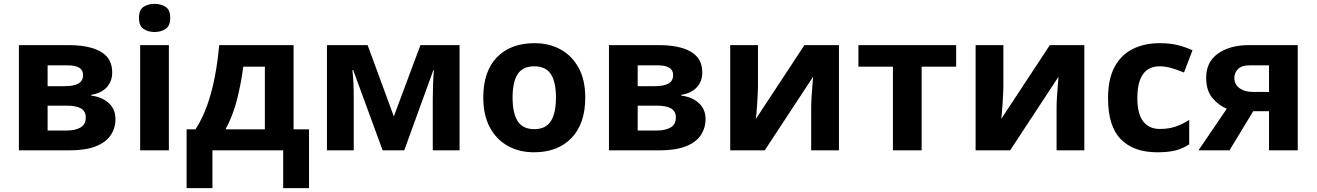

<svg xmlns="http://www.w3.org/2000/svg" viewBox="-20 -780 6830 996"><path d="M562 -403Q562 -359 534.5 -328Q507 -297 453 -288V-284Q510 -277 544.5 -245Q579 -213 579 -163Q579 -116 554.5 -79Q530 -42 477 -21Q424 0 338 0H78V-546H338Q402 -546 452.5 -532.5Q503 -519 532.5 -488Q562 -457 562 -403ZM411 -391Q411 -441 332 -441H227V-333H315Q362 -333 386.5 -346.5Q411 -360 411 -391ZM425 -171Q425 -203 400 -217.5Q375 -232 325 -232H227V-103H328Q370 -103 397.5 -118.5Q425 -134 425 -171Z M782 -760Q815 -760 839 -744.5Q863 -729 863 -687Q863 -646 839 -630Q815 -614 782 -614Q748 -614 724.5 -630Q701 -646 701 -687Q701 -729 724.5 -744.5Q748 -760 782 -760ZM856 -546V0H707V-546Z M1503 -546V-109H1583V196H1449V0H1082V196H948V-109H994Q1030 -164 1055 -234.5Q1080 -305 1095 -385Q1110 -465 1117 -546ZM1242 -434Q1230 -343 1209 -261.5Q1188 -180 1150 -109H1354V-434Z M2364 -546V0H2225V-268Q2225 -308 2226.5 -346Q2228 -384 2231 -416H2228L2077 0H1965L1812 -417H1808Q1812 -384 1813.5 -346.5Q1815 -309 1815 -264V0H1676V-546H1887L2023 -176L2161 -546Z M3016 -274Q3016 -138 2944.5 -64Q2873 10 2750 10Q2674 10 2614.5 -23Q2555 -56 2521 -119.5Q2487 -183 2487 -274Q2487 -410 2558 -483Q2629 -556 2753 -556Q2830 -556 2889 -523Q2948 -490 2982 -427.5Q3016 -365 3016 -274ZM2639 -274Q2639 -193 2665.5 -151.5Q2692 -110 2752 -110Q2811 -110 2837.5 -151.5Q2864 -193 2864 -274Q2864 -355 2837.5 -395.5Q2811 -436 2751 -436Q2692 -436 2665.5 -395.5Q2639 -355 2639 -274Z M3623 -403Q3623 -359 3595.5 -328Q3568 -297 3514 -288V-284Q3571 -277 3605.5 -245Q3640 -213 3640 -163Q3640 -116 3615.5 -79Q3591 -42 3538 -21Q3485 0 3399 0H3139V-546H3399Q3463 -546 3513.5 -532.5Q3564 -519 3593.5 -488Q3623 -457 3623 -403ZM3472 -391Q3472 -441 3393 -441H3288V-333H3376Q3423 -333 3447.5 -346.5Q3472 -360 3472 -391ZM3486 -171Q3486 -203 3461 -217.5Q3436 -232 3386 -232H3288V-103H3389Q3431 -103 3458.5 -118.5Q3486 -134 3486 -171Z M3912 -330Q3912 -313 3910.5 -288Q3909 -263 3907.5 -237Q3906 -211 3904 -191Q3902 -171 3901 -163L4153 -546H4332V0H4188V-218Q4188 -245 4190 -277.5Q4192 -310 4194.5 -338.5Q4197 -367 4198 -382L3947 0H3768V-546H3912Z M4940 -434H4761V0H4612V-434H4433V-546H4940Z M5185 -330Q5185 -313 5183.5 -288Q5182 -263 5180.5 -237Q5179 -211 5177 -191Q5175 -171 5174 -163L5426 -546H5605V0H5461V-218Q5461 -245 5463 -277.5Q5465 -310 5467.5 -338.5Q5470 -367 5471 -382L5220 0H5041V-546H5185Z M5983 10Q5861 10 5794.5 -57.5Q5728 -125 5728 -270Q5728 -370 5762 -433Q5796 -496 5856.5 -526Q5917 -556 5996 -556Q6052 -556 6093.5 -545Q6135 -534 6166 -519L6122 -404Q6087 -418 6056.5 -427Q6026 -436 5996 -436Q5880 -436 5880 -271Q5880 -189 5910.5 -150Q5941 -111 5996 -111Q6043 -111 6079 -123.5Q6115 -136 6149 -158V-31Q6115 -9 6077.5 0.5Q6040 10 5983 10Z M6358 0H6197L6344 -216Q6302 -233 6269.5 -271.5Q6237 -310 6237 -377Q6237 -459 6299 -502.5Q6361 -546 6458 -546H6712V0H6563V-203H6481ZM6383 -376Q6383 -342 6410 -322.5Q6437 -303 6480 -303H6563V-441H6461Q6421 -441 6402 -421.5Q6383 -402 6383 -376Z"/></svg>

Font: RS Noto Sans
Style: Bold
Weight: 700
Designer: Monotype Design Team
Foundry: Monotype Imaging Inc.
Version: Version 3.10